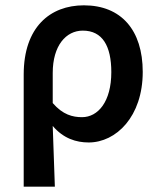

<svg xmlns="http://www.w3.org/2000/svg" viewBox="-20 -523 599 721"><path d="M186 178C183 98 181 32 178 -50C218 -3 266 12 313 12C416 12 516 -85 516 -253C516 -410 435 -503 295 -503C168 -503 69 -421 69 -243V178ZM178 -136V-249C178 -352 228 -408 291 -408C365 -408 398 -350 398 -252C398 -141 348 -83 288 -83C253 -83 216 -92 178 -136Z"/></svg>

Font: DAIFUKU Sans Semibold
Style: Regular
Weight: 600
Designer: Original font ‘Source Sans 3’ : Paul D. Hunt
Foundry: Daifuku
Version: Version 1.000